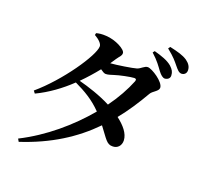

<svg xmlns="http://www.w3.org/2000/svg" viewBox="-155 -1020 1310 1269"><g transform="rotate(20 500.0 -385.0)"><path d="M821 -677C838 -655 853 -642 868 -642C890 -644 904 -658 902 -677C901 -699 893 -715 871 -735C841 -761 795 -776 744 -790L734 -777C781 -735 801 -704 821 -677ZM910 -749C929 -726 942 -710 961 -710C981 -711 995 -725 994 -747C993 -771 981 -790 956 -808C926 -828 889 -838 831 -851L821 -837C874 -795 891 -772 910 -749ZM93 62 104 81C308 14 461 -84 584 -210C642 -135 655 -101 698 -103C731 -103 755 -128 754 -165C752 -214 713 -258 662 -297C715 -362 762 -434 807 -512C820 -536 861 -549 861 -574C861 -615 767 -675 738 -675C715 -675 698 -650 673 -642C648 -634 539 -617 495 -614L521 -653C538 -679 551 -684 551 -705C551 -731 475 -772 408 -775C376 -777 358 -774 339 -769L336 -755C368 -737 392 -714 392 -695C392 -631 236 -402 82 -272L95 -255C179 -295 257 -352 325 -417C398 -382 461 -346 521 -284C409 -150 260 -22 93 62ZM345 -436C384 -475 420 -516 452 -556C467 -545 480 -537 490 -537C509 -537 525 -544 546 -550C575 -560 652 -576 678 -577C690 -577 695 -572 690 -558C664 -493 625 -422 574 -352C501 -390 411 -419 345 -436Z"/></g></svg>

Font: Noto Serif CJK HK
Style: Bold
Weight: 700
Designer: Ryoko NISHIZUKA 西塚涼子 (kana & ideographs); Frank Grießhammer (Latin, Greek & Cyrillic); Wenlong ZHANG 张文龙 (bopomofo); San
Foundry: Adobe
Version: Version 2.001;hotconv 1.1.0;makeotfexe 2.6.0